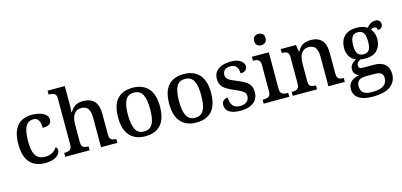

<svg xmlns="http://www.w3.org/2000/svg" viewBox="-81 -1327 4465 2131"><g transform="rotate(-15 2151.5 -262.0)"><path d="M286 10Q218 10 165.5 -17.5Q113 -45 83 -105.5Q53 -166 53 -265Q53 -373 83.5 -434.5Q114 -496 165.5 -521.5Q217 -547 282 -547Q330 -547 371 -535Q412 -523 437.5 -500.5Q463 -478 463 -444Q463 -421 452.5 -405.5Q442 -390 420.5 -382.5Q399 -375 362 -375Q362 -408 355 -434.5Q348 -461 331.5 -477.5Q315 -494 283 -494Q248 -494 221.5 -474Q195 -454 180.5 -404.5Q166 -355 166 -266Q166 -196 180.5 -149.5Q195 -103 226 -80.5Q257 -58 308 -58Q340 -58 366.5 -67.5Q393 -77 413 -93.5Q433 -110 444 -131Q453 -124 458 -114Q463 -104 463 -90Q463 -66 443.5 -43Q424 -20 385 -5Q346 10 286 10Z M520 0V-45H528Q550 -45 568 -50Q586 -55 597 -70.5Q608 -86 608 -116V-649Q608 -678 596 -692Q584 -706 566.5 -710.5Q549 -715 529 -715H520V-760H718V-553Q718 -534 717 -513Q716 -492 715 -477Q714 -462 714 -459H719Q734 -487 755 -507Q776 -527 803.5 -537Q831 -547 867 -547Q952 -547 996.5 -500.5Q1041 -454 1041 -352V-117Q1041 -86 1050.5 -70.5Q1060 -55 1076.5 -50Q1093 -45 1115 -45H1118V0H931V-341Q931 -405 908.5 -441Q886 -477 829 -477Q791 -477 766 -456.5Q741 -436 729.5 -400Q718 -364 718 -317V-112Q718 -83 728.5 -68.5Q739 -54 757 -49.5Q775 -45 797 -45H800V0Z M1438 10Q1327 10 1263 -59Q1199 -128 1199 -269Q1199 -409 1260 -478Q1321 -547 1441 -547Q1552 -547 1616 -478Q1680 -409 1680 -269Q1680 -128 1618.5 -59Q1557 10 1438 10ZM1440 -45Q1487 -45 1515 -70.5Q1543 -96 1555 -146Q1567 -196 1567 -269Q1567 -380 1538 -435.5Q1509 -491 1439 -491Q1369 -491 1340.5 -435.5Q1312 -380 1312 -269Q1312 -159 1341 -102Q1370 -45 1440 -45Z M2025 10Q1914 10 1850 -59Q1786 -128 1786 -269Q1786 -409 1847 -478Q1908 -547 2028 -547Q2139 -547 2203 -478Q2267 -409 2267 -269Q2267 -128 2205.5 -59Q2144 10 2025 10ZM2027 -45Q2074 -45 2102 -70.5Q2130 -96 2142 -146Q2154 -196 2154 -269Q2154 -380 2125 -435.5Q2096 -491 2026 -491Q1956 -491 1927.5 -435.5Q1899 -380 1899 -269Q1899 -159 1928 -102Q1957 -45 2027 -45Z M2535 10Q2480 10 2441 -2.5Q2402 -15 2382 -39.5Q2362 -64 2362 -98Q2362 -125 2373.5 -140.5Q2385 -156 2401 -162.5Q2417 -169 2432 -169Q2432 -114 2456.5 -78Q2481 -42 2541 -42Q2593 -42 2620 -66Q2647 -90 2647 -127Q2647 -151 2636 -166.5Q2625 -182 2598.5 -197Q2572 -212 2525 -231Q2472 -254 2437.5 -275.5Q2403 -297 2386 -326.5Q2369 -356 2369 -400Q2369 -471 2422.5 -508.5Q2476 -546 2564 -546Q2616 -546 2649.5 -533Q2683 -520 2700 -499Q2717 -478 2717 -453Q2717 -425 2697.5 -408Q2678 -391 2639 -391Q2639 -441 2617 -468.5Q2595 -496 2551 -496Q2504 -496 2482 -475Q2460 -454 2460 -421Q2460 -385 2488 -365Q2516 -345 2583 -319Q2637 -298 2671 -276Q2705 -254 2721.5 -224.5Q2738 -195 2738 -151Q2738 -73 2683.5 -31.5Q2629 10 2535 10Z M2800 0V-45H2813Q2835 -45 2852.5 -50Q2870 -55 2881 -69.5Q2892 -84 2892 -113V-423Q2892 -452 2881 -466.5Q2870 -481 2852 -486Q2834 -491 2813 -491H2808V-536H3002V-117Q3002 -87 3012.5 -71.5Q3023 -56 3041.5 -50.5Q3060 -45 3081 -45H3094V0ZM2943 -633Q2916 -633 2897 -648Q2878 -663 2878 -698Q2878 -734 2897 -748.5Q2916 -763 2943 -763Q2969 -763 2988.5 -748.5Q3008 -734 3008 -698Q3008 -663 2988.5 -648Q2969 -633 2943 -633Z M3134 0V-45H3141Q3164 -45 3182 -50Q3200 -55 3210.5 -70.5Q3221 -86 3221 -116V-424Q3221 -453 3210.5 -467.5Q3200 -482 3183 -486.5Q3166 -491 3144 -491H3139V-536H3314L3327 -458H3332Q3361 -510 3399 -528.5Q3437 -547 3487 -547Q3567 -547 3610.5 -500.5Q3654 -454 3654 -352V-117Q3654 -86 3663 -70.5Q3672 -55 3688.5 -50Q3705 -45 3727 -45H3732V0H3544V-341Q3544 -405 3522 -441Q3500 -477 3443 -477Q3402 -477 3377 -455Q3352 -433 3341.5 -396Q3331 -359 3331 -317V-112Q3331 -83 3341.5 -68.5Q3352 -54 3369 -49.5Q3386 -45 3408 -45H3413V0Z M3991 239Q3884 239 3830 201.5Q3776 164 3776 95Q3776 58 3793.5 31.5Q3811 5 3840 -10Q3869 -25 3904 -30Q3882 -39 3863 -59.5Q3844 -80 3844 -113Q3844 -144 3861.5 -166.5Q3879 -189 3916 -210Q3871 -227 3846 -268Q3821 -309 3821 -362Q3821 -448 3869.5 -497.5Q3918 -547 4016 -547Q4053 -547 4084.5 -537.5Q4116 -528 4132 -515Q4143 -527 4157.5 -540Q4172 -553 4191 -561.5Q4210 -570 4232 -570Q4263 -570 4278 -554Q4293 -538 4293 -516Q4293 -495 4280 -478.5Q4267 -462 4236 -462Q4236 -476 4228.5 -487Q4221 -498 4203 -498Q4190 -498 4180.5 -495Q4171 -492 4162 -487Q4180 -466 4192 -437Q4204 -408 4204 -365Q4204 -290 4158 -240.5Q4112 -191 4016 -191Q4004 -191 3988 -192.5Q3972 -194 3962 -196Q3945 -187 3931.5 -172.5Q3918 -158 3918 -136Q3918 -118 3929.5 -109Q3941 -100 3977 -100H4091Q4153 -100 4190.5 -80.5Q4228 -61 4245.5 -27.5Q4263 6 4263 50Q4263 137 4197 188Q4131 239 3991 239ZM3993 187Q4062 187 4100.5 172.5Q4139 158 4155 132Q4171 106 4171 72Q4171 31 4146.5 15.5Q4122 0 4075 0H3972Q3946 0 3922 7Q3898 14 3882.5 33.5Q3867 53 3867 91Q3867 118 3879 140Q3891 162 3918.5 174.5Q3946 187 3993 187ZM4013 -242Q4045 -242 4063.5 -255.5Q4082 -269 4090 -296.5Q4098 -324 4098 -365Q4098 -408 4090 -437Q4082 -466 4063 -480.5Q4044 -495 4012 -495Q3981 -495 3962 -480Q3943 -465 3934.5 -436Q3926 -407 3926 -364Q3926 -303 3946 -272.5Q3966 -242 4013 -242Z"/></g></svg>

Font: Noto Serif Hebrew Medium
Style: Regular
Weight: 500
Version: Version 2.003